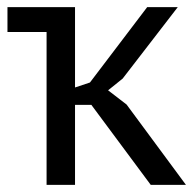

<svg xmlns="http://www.w3.org/2000/svg" viewBox="-20 -520 552 540"><path d="M191 -274 233 -288 394 -500H480L325 -299L284 -266L336 -226L503 0H404L237 -225H191V0H111V-430H1V-500H191Z"/></svg>

Font: PT Sans
Style: Regular
Weight: 400
Version: Version 2.003W OFL; ttfautohint (v1.6)